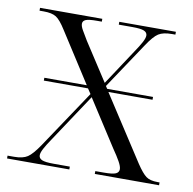

<svg xmlns="http://www.w3.org/2000/svg" viewBox="-66 -602 670 668"><g transform="rotate(10 269.5 -268.0)"><path d="M1 0V-10H24Q55 -10 71.5 -21Q88 -32 111 -66L248 -271L236 -289H80V-299H230L117 -475Q97 -507 82 -516.5Q67 -526 38 -526H23V-536H243V-526H226Q197 -526 186.5 -521.5Q176 -517 176 -507Q176 -498 183.5 -485Q191 -472 203 -452L290 -318L373 -444Q388 -466 396 -481Q404 -496 404 -505Q404 -516 392.5 -521Q381 -526 351 -526H303V-536H503V-526H491Q460 -526 443.5 -515.5Q427 -505 404 -470L296 -308L302 -299H464V-289H308L456 -61Q476 -31 490 -20.5Q504 -10 531 -10H538V0H311V-10H340Q372 -10 383 -15Q394 -20 394 -31Q394 -41 384.5 -58Q375 -75 359 -98L254 -261L142 -92Q127 -70 119 -55Q111 -40 111 -31Q111 -20 122.5 -15Q134 -10 164 -10H221V0Z"/></g></svg>

Font: Noto Serif Display Light
Style: Regular
Weight: 300
Designer: Monotype Design Team
Foundry: Monotype Imaging Inc.
Version: Version 2.009